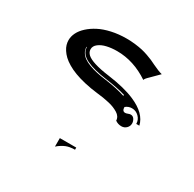

<svg xmlns="http://www.w3.org/2000/svg" viewBox="-129 -614 850 841"><g transform="rotate(30 295.5 -193.5)"><path d="M65.4 -343.8Q65.4 -362.5 74.7 -381.3Q84 -400.1 102.7 -417.2Q121.3 -434.3 147 -447.6Q172.6 -460.9 208 -468.8Q243.4 -476.6 283.2 -476.6Q305.9 -476.6 327 -474Q348.1 -471.4 363.3 -468Q378.4 -464.6 395 -458.7Q411.6 -452.9 421 -448.7Q430.4 -444.6 444.1 -437.7Q475.6 -422.4 493.7 -418.2L457.3 -381.8Q456.3 -380.9 454 -378.5Q451.7 -376.2 450.8 -375.4Q450 -374.5 448 -372.6Q446 -370.6 445.3 -369.8Q444.6 -368.9 443.1 -367.3Q441.7 -365.7 441 -364.9Q440.4 -364 439.5 -362.7Q438.5 -361.3 438 -360.4Q437.5 -359.4 437 -358.2Q436.5 -356.9 436.3 -356Q358.6 -408.2 274.4 -408.2Q246.6 -408.2 223.1 -402.8Q199.7 -397.5 184.3 -385.6Q168.9 -373.8 168.9 -357.4Q168.9 -342.5 181.2 -331.3Q193.4 -320.1 221.8 -311.2Q250.2 -302.2 296.1 -296.1Q379.4 -284.9 432.6 -262Q508.8 -229.2 521.5 -173.8H505.9Q505.9 -194.3 491.2 -209.1Q476.6 -223.9 456.1 -223.9Q438 -223.9 424.1 -212.2Q424.1 -191.4 439.2 -191.2Q444.3 -191.2 452 -194.2Q459.7 -197.3 464.8 -197.3Q476.3 -197.3 482.8 -187.3Q489.3 -177.2 489.3 -166.3Q489.3 -152.1 479 -142.1Q468.8 -132.1 454.1 -132.1Q436.5 -132.1 422.6 -142.3Q422.4 -152.3 417 -160.9Q411.6 -169.4 401.6 -175.5Q391.6 -181.6 379.8 -186.5Q367.9 -191.4 352.2 -194.9Q336.4 -198.5 322.3 -200.8Q308.1 -203.1 291.3 -204.8Q255.1 -209 224.2 -216.2Q193.4 -223.4 170.5 -232.1Q147.7 -240.7 129.6 -251.5Q111.6 -262.2 99.7 -273.4Q87.9 -284.7 80 -296.9Q72 -309.1 68.7 -320.6Q65.4 -332 65.4 -343.8ZM148.4 -357.4Q148.4 -342.5 155.5 -330.4Q162.6 -318.4 174.9 -309.4Q187.3 -300.5 205.8 -293.6Q224.4 -286.6 245.6 -282Q266.8 -277.3 293.5 -273.9Q352.1 -265.9 395 -252L396.2 -256.6Q358.2 -268.8 293.9 -277.6Q260.7 -282 235.5 -288.5Q210.2 -294.9 190.6 -304.3Q170.9 -313.7 160.6 -327.1Q150.4 -340.6 150.4 -357.4ZM247.1 47.4H330.1V58.3Q323.2 58.3 318.5 58.6Q313.7 58.8 304.2 60.5Q294.7 62.3 286.6 65.4Q278.6 68.6 267.8 75Q257.1 81.3 247.1 90.3Z"/></g></svg>

Font: AgreloyInT3
Style: Medium
Weight: 400
Designer: gluk
Foundry: gluk
Version: Version 0.27